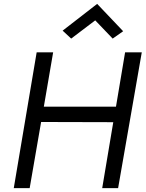

<svg xmlns="http://www.w3.org/2000/svg" viewBox="-20 -970 751 990"><path d="M471 -865 347 -771 303 -812 481 -950 615 -809 561 -771ZM169 -700H254L206 -420H578L625 -700H711L589 0H507L564 -340L192 -341L133 0H51Z"/></svg>

Font: Von Book
Style: Italic
Weight: 400
Version: Version 4.000; ttfautohint (v1.8.4.7-5d5b)